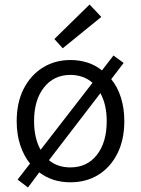

<svg xmlns="http://www.w3.org/2000/svg" viewBox="-20 -796 625 851"><path d="M104 35 58 0 113 -71Q85 -106 69.5 -153.5Q54 -201 54 -259Q54 -341 84.5 -401.5Q115 -462 169 -496Q223 -530 292 -530Q374 -530 432 -484L483 -550L528 -517L473 -445Q501 -411 516 -363.5Q531 -316 531 -259Q531 -177 500.5 -116Q470 -55 416.5 -21.5Q363 12 292 12Q212 12 154 -32ZM160 -132 390 -429Q371 -446 346 -455Q321 -464 292 -464Q219 -464 175 -408.5Q131 -353 131 -259Q131 -184 160 -132ZM292 -54Q366 -54 409.5 -109.5Q453 -165 453 -259Q453 -332 425 -383L197 -86Q235 -54 292 -54ZM258 -582 221 -623 377 -776 429 -721Z"/></svg>

Font: Ubuntu Sans
Style: Regular
Weight: 400
Designer: Dalton Maag Ltd
Foundry: Dalton Maag Ltd
Version: Version 1.006; ttfautohint (v1.8.4.7-5d5b)